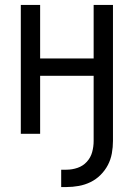

<svg xmlns="http://www.w3.org/2000/svg" viewBox="-20 -540 540 775"><path d="M227 215V145H248Q271 145 293 137.5Q315 130 330.5 113Q346 96 352 74Q358 52 358 29V-234H142V0H64V-520H142V-304H358V-520H436V29Q436 54 431.5 79Q427 104 415.5 126Q404 148 386 166Q368 184 345.5 195Q323 206 298 210.5Q273 215 248 215Z"/></svg>

Font: Iosevka
Style: Regular
Weight: 400
Monospace: yes
Designer: Belleve Invis
Foundry: Belleve Invis
Version: Version 33.2.3; ttfautohint (v1.8.4)